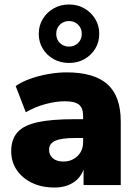

<svg xmlns="http://www.w3.org/2000/svg" viewBox="-20 -826 608 857"><path d="M223 11Q166 11 122.5 -10Q79 -31 54.5 -67.5Q30 -104 30 -151Q30 -204 58 -235.5Q86 -267 148 -280.5Q210 -294 313 -294H351V-308Q351 -344 332.5 -359Q314 -374 269 -374Q231 -374 185 -362Q139 -350 95 -325L50 -442Q75 -460 114 -474Q153 -488 196 -495.5Q239 -503 277 -503Q400 -503 459.5 -450Q519 -397 519 -283V0H353V-70Q340 -32 306 -10.5Q272 11 223 11ZM263 -105Q300 -105 325.5 -129Q351 -153 351 -192V-210H313Q254 -210 226.5 -197.5Q199 -185 199 -158Q199 -135 215.5 -120Q232 -105 263 -105ZM288 -545Q250 -545 219.5 -562Q189 -579 171 -608.5Q153 -638 153 -675Q153 -712 171 -741.5Q189 -771 219.5 -788.5Q250 -806 288 -806Q326 -806 356.5 -788.5Q387 -771 405 -741.5Q423 -712 423 -675Q423 -638 405 -608.5Q387 -579 356.5 -562Q326 -545 288 -545ZM288 -618Q312 -618 328.5 -634Q345 -650 345 -675Q345 -700 328.5 -716Q312 -732 288 -732Q264 -732 247.5 -716Q231 -700 231 -675Q231 -650 247.5 -634Q264 -618 288 -618Z"/></svg>

Font: Nunito Sans Black
Style: Regular
Weight: 900
Designer: Vernon Adams
Foundry: Vernon Adams
Version: Version 3.006; ttfautohint (v1.8.3)